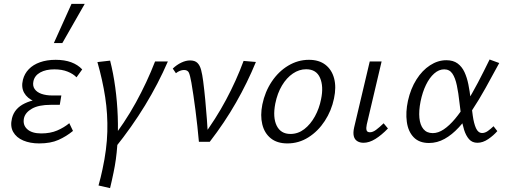

<svg xmlns="http://www.w3.org/2000/svg" viewBox="-20 -731 2617 990"><path d="M182 8.5Q135.4 8.5 99.9 -6.5Q64.5 -21.5 48 -50.7Q31.6 -79.9 41.8 -121.4Q54.5 -172.4 107.6 -197.9Q160.7 -223.5 241.9 -223.5L238.7 -193.8Q191.6 -193.8 156 -208.9Q120.5 -224 104.5 -252.5Q88.5 -281.1 98.3 -320.2Q106.4 -351.5 128.6 -374.4Q150.8 -397.4 186.2 -410Q221.5 -422.6 267.1 -422.6Q312.7 -422.6 347 -410Q381.2 -397.3 403.9 -373.1L374.5 -332.3Q357.9 -349.9 328.9 -361.6Q299.9 -373.4 259.9 -373.4Q216.4 -373.4 187.6 -357.5Q158.8 -341.5 152.5 -312.8Q147.1 -289 158.5 -272.2Q170 -255.4 194 -247Q217.9 -238.7 249.9 -238.7H296.3L288.2 -190.5H241.8Q179.7 -190.5 145.1 -170.9Q110.5 -151.3 103.6 -121.7Q96.4 -86.5 120.5 -64.8Q144.5 -43 192.5 -43Q239.7 -43 275.2 -58.3Q310.6 -73.6 337.3 -95.8L356.3 -55.9Q321.9 -27.6 281.5 -9.6Q241.1 8.5 182 8.5ZM257.8 -509.1 348.7 -711H416.9L301.5 -509.1Z M572.9 31.9 543.9 3.4Q622.8 -97.3 680.4 -202Q738 -306.8 779.6 -414.2H845.6Q796 -299.4 728 -187.8Q659.9 -76.2 572.9 31.9ZM547.5 239 488 225.4Q494 203.4 499.3 182.4Q504.5 161.4 508.5 141.8Q530.9 38.5 533.4 -52Q535.8 -142.5 522.4 -230Q509 -317.6 482.3 -410.9L547.8 -418.4Q564.4 -353.6 574.3 -280.3Q584.3 -206.9 587.1 -131Q590 -55.1 584.8 18.7Q579.6 92.5 565.5 158.5Q560.9 180.8 556.5 200.5Q552 220.2 547.5 239Z M1005.6 0Q1002.2 -38 997.7 -79.8Q993.2 -121.5 987.9 -162.5Q982.6 -203.5 977.2 -240Q971.7 -276.6 966.9 -304.8Q960.2 -342.6 953.9 -356.4Q947.5 -370.1 928.5 -370.1Q918.5 -370.1 907.5 -365.7Q896.4 -361.3 887.1 -353.5L870.8 -377.4Q891.5 -397.1 915 -408.2Q938.4 -419.4 960 -419.4Q985 -419.4 998 -406.6Q1010.9 -393.9 1017.1 -370Q1023.3 -346.1 1027.6 -312.8Q1033.9 -263.9 1038.5 -214.5Q1043 -165.1 1046.8 -115.7Q1050.5 -66.3 1052.3 -17.4L1021.9 -22.3Q1092.8 -117.5 1145.6 -216.5Q1198.5 -315.4 1236 -416.9L1299.5 -411.5Q1255.9 -305.2 1197.1 -202.3Q1138.4 -99.5 1061.6 0Z M1461.9 8.5Q1408.9 8.5 1376.2 -17.9Q1343.5 -44.3 1332.4 -89.9Q1321.3 -135.5 1332.7 -192.4Q1346.2 -257.8 1381.1 -310.1Q1416 -362.5 1466.1 -392.5Q1516.3 -422.6 1573 -422.6Q1624.8 -422.6 1657.9 -397.1Q1690.9 -371.5 1702.8 -326.7Q1714.7 -281.9 1702.2 -223.3Q1689.2 -160.2 1654.7 -107.4Q1620.3 -54.6 1570.6 -23.1Q1521 8.5 1461.9 8.5ZM1477.5 -40.3Q1516.8 -40.3 1549 -65.1Q1581.1 -89.9 1603.7 -130.9Q1626.3 -171.9 1635.5 -219.5Q1649.3 -285.3 1630.2 -329.6Q1611.1 -373.9 1558.4 -373.9Q1522.6 -373.9 1490.2 -351.9Q1457.8 -329.9 1434 -290.2Q1410.2 -250.5 1399.4 -196.7Q1385.7 -125.5 1406.7 -82.9Q1427.7 -40.3 1477.5 -40.3Z M1854.5 5.2Q1835.5 5.2 1822 -3.3Q1808.5 -11.7 1804.2 -29.2Q1799.9 -46.7 1806.1 -74.1L1886.5 -414.2H1947.7L1871.1 -89Q1867.1 -70.5 1870 -59.8Q1873 -49 1887.5 -49Q1902.3 -49 1919 -61.4Q1935.8 -73.8 1958.1 -95.3L1980.3 -68.5Q1946.7 -33.7 1915.2 -14.3Q1883.7 5.2 1854.5 5.2Z M2192 6.3Q2141.4 6.3 2113 -23.3Q2084.5 -52.8 2077.7 -102.6Q2070.8 -152.5 2083.5 -211.5Q2097.6 -274.3 2127.4 -321.2Q2157.1 -368.2 2197.4 -394.3Q2237.6 -420.5 2281.5 -420.5Q2316.9 -420.5 2339.4 -403.9Q2361.8 -387.4 2374.9 -359.4Q2387.9 -331.4 2395.1 -295.5Q2402.3 -259.7 2406.7 -220.2Q2412.2 -175.5 2417.6 -135.3Q2423.1 -95.2 2434.2 -70.2Q2445.4 -45.2 2466.3 -45.2Q2480.7 -45.2 2495.5 -55.6Q2510.2 -66 2524.8 -80.1L2544.3 -55Q2525.3 -32.8 2497.5 -13.8Q2469.6 5.2 2441.7 5.2Q2414.8 5.2 2398.5 -13.3Q2382.3 -31.8 2372.9 -61.8Q2363.5 -91.8 2358.4 -128.1Q2353.4 -164.4 2349.4 -200Q2343.9 -251.7 2335.6 -290.7Q2327.4 -329.7 2312.6 -351.5Q2297.8 -373.4 2270.1 -373.4Q2243.3 -373.4 2218.9 -352Q2194.5 -330.5 2176.4 -293.2Q2158.3 -255.9 2148.5 -207.8Q2139 -159.5 2142.5 -122.9Q2146.1 -86.2 2163.3 -65.4Q2180.5 -44.6 2211.6 -44.6Q2239.5 -44.6 2268.3 -64Q2297.1 -83.4 2326.3 -118.2Q2355.5 -153 2385 -200.7Q2414.5 -248.5 2444.4 -305.2Q2474.2 -362 2504.5 -424.2L2554.2 -406Q2517.9 -338.7 2483.7 -277.3Q2449.5 -215.8 2415.1 -163.9Q2380.7 -111.9 2345.6 -74Q2310.5 -36 2272.4 -14.9Q2234.3 6.3 2192 6.3Z"/></svg>

Font: Ysabeau
Style: Bold Italic
Weight: 700
Italic angle: -12°
Designer: Christian Thalmann (Catharsis Fonts)
Version: Version 2.002